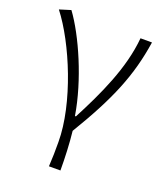

<svg xmlns="http://www.w3.org/2000/svg" viewBox="-138 -637 786 927"><g transform="rotate(20 255.0 -174.0)"><path d="M224 199H283C283 136 280 61 273 -1C402 -215 460 -354 487 -533H428C414 -375 340 -218 264 -72H259C231 -246 143 -445 68 -547L10 -529C114 -396 227 -124 227 73C227 125 227 148 224 199Z"/></g></svg>

Font: Noto Sans CJK Light
Style: Regular
Weight: 300
Designer: Ryoko NISHIZUKA (kana & ideographs); Paul D. Hunt (Latin, Greek & Cyrillic); Wenlong ZHANG (bopomofo); Sandoll Communica
Foundry: Adobe Systems Incorporated
Version: Version 1.000;PS 1;hotconv 1.0.78;makeotf.lib2.5.61930